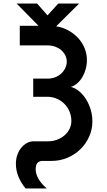

<svg xmlns="http://www.w3.org/2000/svg" viewBox="-20 -898 604 1087"><path d="M125 169Q70 102 70 29Q70 3 78 -20.5Q86 -44 100 -61Q114 -78 132 -88Q150 -98 171 -98H251Q279 -98 303 -107Q327 -116 345 -131.5Q363 -147 373.5 -168Q384 -189 384 -213Q384 -240 374.5 -264Q365 -288 348 -306.5Q331 -325 307.5 -336.5Q284 -348 256 -350H168V-453H251Q273 -453 292.5 -460.5Q312 -468 326.5 -481.5Q341 -495 349.5 -512.5Q358 -530 358 -549Q358 -568 349.5 -585Q341 -602 326 -614.5Q311 -627 291.5 -634Q272 -641 249 -641H92V-752H198L74 -878H190L249 -811L310 -878H428L298 -749Q336 -743 367.5 -725.5Q399 -708 422.5 -682.5Q446 -657 459 -625Q472 -593 472 -558Q472 -531 465 -506Q458 -481 446 -461Q434 -441 417.5 -426.5Q401 -412 381 -406Q406 -400 428.5 -381Q451 -362 467.5 -335.5Q484 -309 493.5 -277Q503 -245 503 -211Q503 -165 484.5 -124Q466 -83 434.5 -52.5Q403 -22 361 -4.5Q319 13 272 13H222Q182 13 182 59Q182 115 245 169Z"/></svg>

Font: Involve SemiBold
Style: Regular
Weight: 600
Designer: Stefan Peev
Foundry: Context Ltd.
Version: Version 1.001